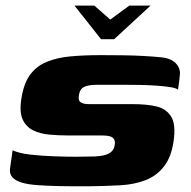

<svg xmlns="http://www.w3.org/2000/svg" viewBox="-20 -661 682 686"><path d="M246 -641H317L374 -591L442 -641H518L388 -521H341ZM25 -124Q49 -113 89.5 -108.5Q130 -104 174 -102.5Q218 -101 252 -101Q265 -101 285.5 -101.5Q306 -102 319 -102Q341 -103 356 -107.5Q371 -112 379.5 -120.5Q388 -129 390 -144Q392 -156 387.5 -163.5Q383 -171 372.5 -174Q362 -177 346 -177Q335 -177 321.5 -177Q308 -177 285.5 -177Q263 -177 224 -177Q190 -177 157 -180Q124 -183 99 -195Q74 -207 61.5 -233Q49 -259 56 -306Q64 -361 86.5 -392.5Q109 -424 146 -439.5Q183 -455 231.5 -459.5Q280 -464 340 -464Q376 -464 417 -463.5Q458 -463 493.5 -461Q529 -459 547 -457Q588 -455 607.5 -435.5Q627 -416 622 -388Q622 -384 620.5 -373Q619 -362 617.5 -351.5Q616 -341 616 -340Q611 -346 589.5 -349.5Q568 -353 539 -355Q510 -357 481 -357.5Q452 -358 430 -358H328Q304 -358 290 -354Q276 -350 270 -342Q264 -334 262 -321Q260 -311 262 -304Q264 -297 273 -293Q282 -289 299 -289Q368 -289 407.5 -289Q447 -289 454 -289Q505 -289 540 -280.5Q575 -272 592 -243.5Q609 -215 600 -155Q592 -100 566 -66.5Q540 -33 500.5 -17.5Q461 -2 410 1Q352 4 301.5 4.5Q251 5 194 4Q149 3 114 0.5Q79 -2 56.5 -9Q34 -16 23.5 -28.5Q13 -41 16 -60Z"/></svg>

Font: Genos ExtraBold
Style: Italic
Weight: 800
Italic angle: -8°
Version: Version 1.010